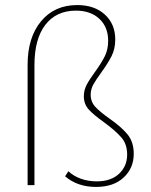

<svg xmlns="http://www.w3.org/2000/svg" viewBox="-20 -731 596 758"><path d="M237 -35 250 -55Q270 -36 299 -25.5Q328 -15 362 -15Q418 -15 450 -45Q482 -75 482 -121Q482 -162 459 -188.5Q436 -215 391 -248Q350 -277 330.5 -298.5Q311 -320 311 -351Q311 -375 322 -396Q333 -417 355 -447Q381 -483 394 -509.5Q407 -536 407 -570Q407 -624 372.5 -656.5Q338 -689 280 -689Q202 -689 159 -633Q116 -577 116 -474V0H89V-475Q89 -583 142 -647Q195 -711 285 -711Q353 -711 394 -673.5Q435 -636 435 -575Q435 -538 420.5 -509.5Q406 -481 380 -445Q358 -415 348 -396.5Q338 -378 338 -357Q338 -329 356.5 -309Q375 -289 412 -263Q458 -231 483 -201Q508 -171 508 -124Q508 -67 468 -30Q428 7 359 7Q286 7 237 -35Z"/></svg>

Font: Ysabeau Extralight
Style: Regular
Weight: 200
Designer: Christian Thalmann (Catharsis Fonts)
Version: Version 0.003